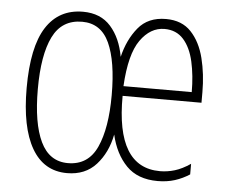

<svg xmlns="http://www.w3.org/2000/svg" viewBox="-44 -589 774 650"><g transform="rotate(5 342.5 -264.5)"><path d="M495 -539Q549 -539 580.5 -505.5Q612 -472 625.5 -418Q639 -364 639 -303V-267H371Q369 -24 519 -24Q544 -24 569 -31.5Q594 -39 622 -58V-22Q599 -7 572.5 1.5Q546 10 514 10Q446 10 407.5 -29.5Q369 -69 354 -134Q342 -72 305 -31Q268 10 206 10Q127 10 86 -61Q45 -132 45 -265Q45 -405 88 -472Q131 -539 213 -539Q273 -539 307.5 -500Q342 -461 353 -398Q367 -457 400.5 -498Q434 -539 495 -539ZM493 -505Q445 -505 411 -457Q377 -409 371 -300H603Q603 -356 592.5 -403Q582 -450 557.5 -477.5Q533 -505 493 -505ZM213 -505Q144 -505 113.5 -443Q83 -381 83 -265Q83 -149 113 -86.5Q143 -24 206 -24Q275 -24 304.5 -89Q334 -154 334 -266Q334 -381 305.5 -443Q277 -505 213 -505Z"/></g></svg>

Font: Noto Sans Gujarati UI ExtraCondensed ExtraLight
Style: Regular
Weight: 200
Width: 2
Designer: Jelle Bosma - Monotype Design Team, Universal Thirst
Foundry: Monotype Imaging Inc.
Version: Version 2.106; ttfautohint (v1.8.4.7-5d5b)